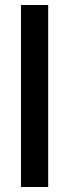

<svg xmlns="http://www.w3.org/2000/svg" viewBox="-20 -749 277 769"><path d="M64 0V-729H173V0Z"/></svg>

Font: Mona Sans SemiExpanded Medium
Style: Regular
Weight: 500
Width: 6
Designer: Deni Anggara
Foundry: GitHub
Version: Version 2.000